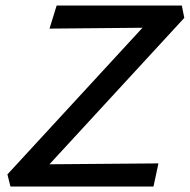

<svg xmlns="http://www.w3.org/2000/svg" viewBox="-20 -678 690 698"><path d="M18 0 7 -44 567 -652 596 -578 160 -574 186 -658H641L650 -613L91 -6L66 -80L556 -84L538 0Z"/></svg>

Font: Ysabeau Office SemiBold
Style: Italic
Weight: 600
Italic angle: -12°
Designer: Christian Thalmann (Catharsis Fonts)
Version: Version 2.001;gftools[0.9.30]; featfreeze: tnum,lnum,ss02